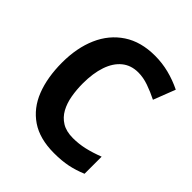

<svg xmlns="http://www.w3.org/2000/svg" viewBox="-209 -910 1064 1064"><g transform="rotate(45 323.5 -378.0)"><path d="M382 11Q270 11 198.5 -37.5Q127 -86 93 -173Q59 -260 59 -376Q59 -491 97.5 -579Q136 -667 211.5 -717Q287 -767 397 -767Q453 -767 506.5 -753.5Q560 -740 611 -715L561 -586Q519 -607 477.5 -621.5Q436 -636 397 -636Q340 -636 301 -604Q262 -572 242 -513.5Q222 -455 222 -375Q222 -326 230 -280.5Q238 -235 257.5 -199.5Q277 -164 311 -143Q345 -122 398 -122Q443 -122 487 -132Q531 -142 583 -162V-28Q535 -8 489 1.5Q443 11 382 11Z"/></g></svg>

Font: Menbere
Style: Regular
Weight: 400
Designer: Aleme Tadesse
Foundry: Sorkin Type Co
Version: Version 1.000